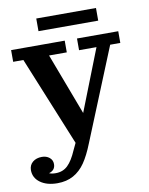

<svg xmlns="http://www.w3.org/2000/svg" viewBox="-93 -712 763 985"><g transform="rotate(-10 289.0 -219.5)"><path d="M165 -579.1V-645H476.1V-579.1ZM69.8 59.1Q93.3 59.1 109.1 72Q125 85 125 106Q125 138.2 91.8 147.9Q105 153.8 126 153.8Q163.6 153.8 188.7 129.6Q213.9 105.5 235.8 54.2L252.9 18.1L63 -446.8H9.8V-507.8H289.1V-446.8H196.8L317.9 -126L443.8 -446.8H353V-507.8H567.9V-446.8H515.1L319.8 32.2Q295.9 92.8 270.5 129.6Q245.1 166.5 209.5 186.3Q173.8 206.1 126 206.1Q70.8 206.1 36.9 181.4Q2.9 156.7 2.9 116.2Q3.4 89.8 22 74.5Q40.5 59.1 69.8 59.1Z"/></g></svg>

Font: Montagu Slab 144pt Medium
Style: Regular
Weight: 500
Designer: Florian Karsten
Foundry: Florian Karsten
Version: Version 1.000